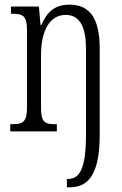

<svg xmlns="http://www.w3.org/2000/svg" viewBox="-20 -564 525 824"><path d="M267 240H277C353 240 408 195 408 13V-355C408 -486 365 -544 278 -544C218 -544 183 -516 157 -456H154L147 -536H27V-505H31C79 -505 96 -497 96 -433V-105C96 -39 78 -31 31 -31H24V0H224V-31H220C172 -31 156 -38 156 -103V-326C156 -434 194 -500 262 -500C325 -500 349 -444 349 -355V15C349 161 321 204 272 204H267Z"/></svg>

Font: Noto Serif Devanagari ExtraCondensed Light
Style: Regular
Weight: 300
Width: 2
Designer: Universal Thirst, Indian Type Foundry and the Monotype Design Team
Foundry: Monotype Imaging Inc.
Version: Version 2.004